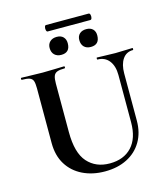

<svg xmlns="http://www.w3.org/2000/svg" viewBox="-128 -979 959 1094"><g transform="rotate(-15 351.5 -432.5)"><path d="M571 -497Q571 -550 546.5 -581.5Q522 -613 478 -613Q476 -613 476 -619Q476 -625 478 -625Q503 -625 529.5 -623.5Q556 -622 587 -622Q614 -622 640 -623.5Q666 -625 688 -625Q690 -625 690 -619Q690 -613 688 -613Q648 -613 626.5 -581.5Q605 -550 605 -497V-219Q605 -148 574 -95.5Q543 -43 487 -14.5Q431 14 356 14Q283 14 225.5 -14Q168 -42 135.5 -94.5Q103 -147 103 -221V-544Q103 -573 98 -587.5Q93 -602 77.5 -607.5Q62 -613 32 -613Q29 -613 29 -619Q29 -625 32 -625Q58 -625 90 -623.5Q122 -622 158 -622Q196 -622 228 -623.5Q260 -625 285 -625Q288 -625 288 -619Q288 -613 285 -613Q255 -613 240 -607Q225 -601 219.5 -586Q214 -571 214 -542V-256Q214 -133 263 -78Q312 -23 394 -23Q477 -23 524 -73.5Q571 -124 571 -218ZM287 -692Q262 -692 247 -706.5Q232 -721 232 -747Q232 -770 247 -784Q262 -798 287 -798Q312 -798 325.5 -784Q339 -770 339 -747Q339 -692 287 -692ZM461 -692Q436 -692 421.5 -706.5Q407 -721 407 -747Q407 -770 421.5 -783.5Q436 -797 461 -797Q486 -797 499.5 -783.5Q513 -770 513 -747Q513 -692 461 -692ZM246 -841Q240 -841 237.5 -850.5Q235 -860 237.5 -869.5Q240 -879 246 -879H497Q504 -879 506.5 -869.5Q509 -860 506.5 -850.5Q504 -841 497 -841Z"/></g></svg>

Font: Cormorant Garamond Light
Style: Bold
Weight: 700
Version: Version 4.001